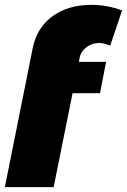

<svg xmlns="http://www.w3.org/2000/svg" viewBox="-24 -771 523 791"><path d="M304 -533 301 -516H413L388 -387H275L197 0H-4L111 -574Q129 -659 193.5 -705Q258 -751 352 -751Q418 -751 479 -728L430 -583Q403 -594 384 -594Q355 -594 332 -576.5Q309 -559 304 -533Z"/></svg>

Font: TypoPRO Montserrat Alternates
Style: Italic
Weight: 800
Italic angle: -11.3°
Designer: Julieta Ulanovsky
Foundry: Julieta Ulanovsky
Version: Version 6.001